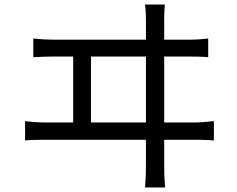

<svg xmlns="http://www.w3.org/2000/svg" viewBox="-20 -788 1040 842"><path d="M700 -251V-540H810C830 -540 866 -540 893 -537V-619C866 -616 841 -614 810 -614H700V-698C700 -710 700 -736 703 -768H616C620 -735 620 -713 620 -698V-614H215C187 -614 155 -616 126 -619V-537C157 -539 187 -540 215 -540H301V-251H178C149 -251 120 -253 90 -257V-172C121 -175 151 -175 178 -175H620V-59C620 -48 620 -15 616 34H704C700 -15 700 -50 700 -61V-175H835C854 -175 891 -175 918 -172V-257L878 -253C865 -252 850 -251 835 -251ZM379 -251V-540H620V-251Z"/></svg>

Font: Spoqa Han Sans Neo Regular
Style: Regular
Weight: 400
Designer: [Spoqa Han Sans Neo] Dong-huui Kim  Younghwa Kang  Yujin Lee  [Noto Sans] Ryoko NISHIZUKA  (kana & ideographs); Paul D. 
Foundry: Spoqa (http://www.spoqa-han-sans.com)
Version: Version 1.000